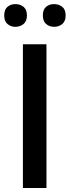

<svg xmlns="http://www.w3.org/2000/svg" viewBox="-20 -934 346 954"><path d="M93.8 0V-713.9H210.9V0ZM1 -857.4Q1 -886.7 17.1 -900.1Q33.2 -913.6 56.6 -913.6Q80.1 -913.6 96.9 -900.1Q113.8 -886.7 113.8 -857.4Q113.8 -828.6 96.9 -814.7Q80.1 -800.8 56.6 -800.8Q33.2 -800.8 17.1 -814.7Q1 -828.6 1 -857.4ZM192.9 -857.4Q192.9 -886.7 209 -900.1Q225.1 -913.6 249 -913.6Q272.5 -913.6 289.3 -900.1Q306.2 -886.7 306.2 -857.4Q306.2 -828.6 289.3 -814.7Q272.5 -800.8 249 -800.8Q225.1 -800.8 209 -814.7Q192.9 -828.6 192.9 -857.4Z"/></svg>

Font: Open Sans SemiBold
Style: Regular
Weight: 600
Designer: Monotype Design Team
Foundry: Monotype Imaging Inc.
Version: Version 3.003; ttfautohint (v1.8.4)